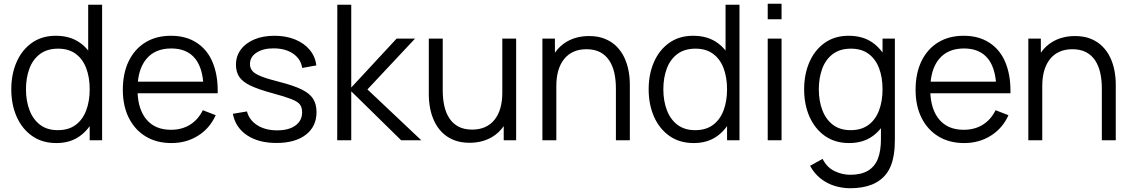

<svg xmlns="http://www.w3.org/2000/svg" viewBox="-20 -745 6008 1020"><path d="M279.5 15Q204 15 150.5 -22.8Q97 -60.5 68.5 -125Q40 -189.5 40 -270.5Q40 -351 68.2 -415.5Q96.5 -480 149.5 -517.5Q202.5 -555 276.5 -555Q352.5 -555 404.5 -518Q429.5 -500.5 448.5 -476.5V-720H522.5V0H456.5V-75Q435 -44.5 405.5 -23Q354 15 279.5 15ZM287 -53.5Q344.5 -53.5 382 -81.5Q419.5 -109.5 438 -158.8Q456.5 -208 456.5 -270.5Q456.5 -334 438 -382.8Q419.5 -431.5 382.2 -459Q345 -486.5 288.5 -486.5Q230.5 -486.5 192.5 -458Q154.5 -429.5 136.2 -380.5Q118 -331.5 118 -270.5Q118 -209 136.8 -159.8Q155.5 -110.5 193 -82Q230.5 -53.5 287 -53.5Z M891 15Q812 15 754.2 -20Q696.5 -55 664.5 -118.5Q632.5 -182 632.5 -267.5Q632.5 -356 664 -420.5Q695.5 -485 752.8 -520Q810 -555 888 -555Q968 -555 1024.5 -518.2Q1081 -481.5 1108.8 -415.8Q1136.5 -350 1136.5 -264.5Q1136.5 -257 1136.5 -249.5H711Q715.5 -162 757 -111.5Q803 -55.5 888 -55.5Q946 -55.5 989.2 -82.2Q1032.5 -109 1057.5 -159.5L1126 -133Q1094 -62.5 1031.8 -23.8Q969.5 15 891 15ZM1059.5 -311Q1052 -390 1016.5 -434Q973 -487.5 890 -487.5Q803 -487.5 757 -431Q720 -386 712.5 -311Z M1448.5 14.5Q1353.5 14.5 1292.2 -26.5Q1231 -67.5 1217 -140.5L1292 -153Q1304 -107 1346.8 -79.8Q1389.5 -52.5 1452.5 -52.5Q1514 -52.5 1549.5 -78.2Q1585 -104 1585 -148.5Q1585 -173.5 1573.8 -189.2Q1562.5 -205 1528 -218.5Q1493.5 -232 1425 -250.5Q1351.5 -270.5 1310 -290.5Q1268.5 -310.5 1251 -336.8Q1233.5 -363 1233.5 -401Q1233.5 -447 1259.5 -481.8Q1285.5 -516.5 1331.5 -535.8Q1377.5 -555 1438.5 -555Q1499.5 -555 1547.8 -535.2Q1596 -515.5 1625.5 -480Q1655 -444.5 1660.5 -397.5L1585.5 -384Q1578 -431.5 1538.2 -459.2Q1498.5 -487 1437.5 -488Q1434 -488 1430.5 -488Q1378 -488 1343 -465.5Q1308 -443 1308 -404.5Q1308 -383 1321 -367.8Q1334 -352.5 1368.2 -339Q1402.5 -325.5 1466 -309.5Q1540.5 -290.5 1583 -269.5Q1625.5 -248.5 1643.5 -220Q1661.5 -191.5 1661.5 -149.5Q1661.5 -73 1604.8 -29.2Q1548 14.5 1448.5 14.5Z M1771.5 0 1772 -720H1846V-280L2087 -540H2185L1932 -270L2218 0H2111L1846 -260V0Z M2474.5 13.5Q2426 13.5 2389.8 -1.5Q2353.5 -16.5 2328.2 -42Q2303 -67.5 2287.5 -100.2Q2272 -133 2265 -169.8Q2258 -206.5 2258 -243V-540H2332V-264.5Q2332 -220 2340.5 -182Q2349 -144 2367.8 -115.8Q2386.5 -87.5 2416.2 -72Q2446 -56.5 2488.5 -56.5Q2527.5 -56.5 2557.2 -70Q2587 -83.5 2607.2 -108.8Q2627.5 -134 2638 -170.2Q2648.5 -206.5 2648.5 -252V-540H2722V0H2656V-75Q2630 -37.5 2591.5 -15.5Q2540.5 13.5 2474.5 13.5Z M3252 0V-275.5Q3252 -320.5 3243.5 -358.2Q3235 -396 3216.2 -424.2Q3197.5 -452.5 3167.8 -468Q3138 -483.5 3095.5 -483.5Q3056.5 -483.5 3026.8 -470Q2997 -456.5 2976.8 -431.2Q2956.5 -406 2946 -370Q2935.5 -334 2935.5 -288V0H2861.5V-540H2928V-465Q2954 -502.5 2992.5 -524.5Q3043.5 -553.5 3109.5 -553.5Q3158 -553.5 3194.2 -538.5Q3230.5 -523.5 3255.8 -498Q3281 -472.5 3296.5 -439.8Q3312 -407 3319 -370.2Q3326 -333.5 3326 -297V0Z M3665.5 15Q3590 15 3536.5 -22.8Q3483 -60.5 3454.5 -125Q3426 -189.5 3426 -270.5Q3426 -351 3454.2 -415.5Q3482.5 -480 3535.5 -517.5Q3588.5 -555 3662.5 -555Q3738.5 -555 3790.5 -518Q3815.5 -500.5 3834.5 -476.5V-720H3908.5V0H3842.5V-75Q3821 -44.5 3791.5 -23Q3740 15 3665.5 15ZM3673 -53.5Q3730.5 -53.5 3768 -81.5Q3805.5 -109.5 3824 -158.8Q3842.5 -208 3842.5 -270.5Q3842.5 -334 3824 -382.8Q3805.5 -431.5 3768.2 -459Q3731 -486.5 3674.5 -486.5Q3616.5 -486.5 3578.5 -458Q3540.5 -429.5 3522.2 -380.5Q3504 -331.5 3504 -270.5Q3504 -209 3522.8 -159.8Q3541.5 -110.5 3579 -82Q3616.5 -53.5 3673 -53.5Z M4058.5 -642.5V-725H4132V-642.5ZM4058.5 0V-540H4132V0Z M4496.5 255Q4455 255 4414.8 242.8Q4374.5 230.5 4340.5 204.2Q4306.5 178 4283.5 136L4350 99Q4372.5 144 4413.2 163.8Q4454 183.5 4496.5 183.5Q4555 183.5 4591.2 161.8Q4627.5 140 4643.8 98.2Q4660 56.5 4660 -5Q4660 -6.5 4660 -8.5V-64Q4641.5 -40.5 4617.5 -23Q4566 15 4491.5 15Q4416 15 4362.5 -22.8Q4309 -60.5 4280.5 -125Q4252 -189.5 4252 -270.5Q4252 -351 4280.2 -415.5Q4308.5 -480 4361.5 -517.5Q4414.5 -555 4488.5 -555Q4564.5 -555 4616.5 -518Q4646.5 -496.5 4668.5 -466V-540H4734V-7.5Q4734 15.5 4732.8 36.8Q4731.5 58 4728 78.5Q4718.5 139 4688.8 178Q4659 217 4610.8 236Q4562.5 255 4496.5 255ZM4499 -53.5Q4556.5 -53.5 4594 -81.5Q4631.5 -109.5 4650 -158.8Q4668.5 -208 4668.5 -270.5Q4668.5 -334 4650 -382.8Q4631.5 -431.5 4594.2 -459Q4557 -486.5 4500.5 -486.5Q4442.5 -486.5 4404.5 -458Q4366.5 -429.5 4348.2 -380.5Q4330 -331.5 4330 -270.5Q4330 -209 4348.8 -159.8Q4367.5 -110.5 4405 -82Q4442.5 -53.5 4499 -53.5Z M5102.5 15Q5023.5 15 4965.8 -20Q4908 -55 4876 -118.5Q4844 -182 4844 -267.5Q4844 -356 4875.5 -420.5Q4907 -485 4964.2 -520Q5021.5 -555 5099.5 -555Q5179.5 -555 5236 -518.2Q5292.5 -481.5 5320.2 -415.8Q5348 -350 5348 -264.5Q5348 -257 5348 -249.5H4922.5Q4927 -162 4968.5 -111.5Q5014.5 -55.5 5099.5 -55.5Q5157.5 -55.5 5200.8 -82.2Q5244 -109 5269 -159.5L5337.5 -133Q5305.5 -62.5 5243.2 -23.8Q5181 15 5102.5 15ZM5271 -311Q5263.5 -390 5228 -434Q5184.5 -487.5 5101.5 -487.5Q5014.5 -487.5 4968.5 -431Q4931.5 -386 4924 -311Z M5833.5 0V-275.5Q5833.5 -320.5 5825 -358.2Q5816.5 -396 5797.8 -424.2Q5779 -452.5 5749.2 -468Q5719.5 -483.5 5677 -483.5Q5638 -483.5 5608.2 -470Q5578.5 -456.5 5558.2 -431.2Q5538 -406 5527.5 -370Q5517 -334 5517 -288V0H5443V-540H5509.5V-465Q5535.5 -502.5 5574 -524.5Q5625 -553.5 5691 -553.5Q5739.5 -553.5 5775.8 -538.5Q5812 -523.5 5837.2 -498Q5862.5 -472.5 5878 -439.8Q5893.5 -407 5900.5 -370.2Q5907.5 -333.5 5907.5 -297V0Z"/></svg>

Font: Cns Manrope
Style: Regular
Weight: 400
Designer: Mikhail Sharanda
Foundry: Mikhail Sharanda
Version: Version 4.504